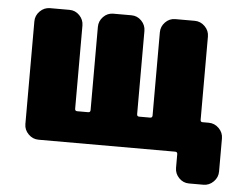

<svg xmlns="http://www.w3.org/2000/svg" viewBox="-48 -578 958 756"><g transform="rotate(5 431.0 -200.0)"><path d="M782 -125Q805 -125 822 -108Q839 -91 839 -68V63Q839 86 822 103Q805 120 782 120H725Q702 120 685.5 103Q669 86 669 63V9Q669 0 660 0H120Q97 0 80 -17Q63 -34 63 -57V-463Q63 -486 80 -503Q97 -520 120 -520H197Q220 -520 236.5 -503Q253 -486 253 -463V-134Q253 -125 262 -125H305Q314 -125 314 -134V-463Q314 -486 330.5 -503Q347 -520 370 -520H442Q465 -520 481.5 -503Q498 -486 498 -463V-134Q498 -125 507 -125H550Q559 -125 559 -134V-463Q559 -486 575.5 -503Q592 -520 615 -520H692Q715 -520 732 -503Q749 -486 749 -463V-134Q749 -125 757 -125Z"/></g></svg>

Font: Rounded Mplus 1c Black
Style: Regular
Weight: 900
Version: Version 1.059.20150529